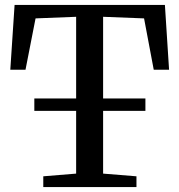

<svg xmlns="http://www.w3.org/2000/svg" viewBox="-20 -763 731 783"><path d="M607 -478.5 567.5 -688 400.5 -694.5V-361.5H573V-311H400.5V-55L536.5 -44V0H156.5V-44L290.5 -55V-311H120V-361.5H290.5V-694.5L125 -688L84 -478.5H22L39.5 -743H652.5L669.5 -478.5Z"/></svg>

Font: Merriweather 12pt
Style: Regular
Weight: 400
Designer: Eben Sorkin
Foundry: Eben Sorkin
Version: Version 2.100